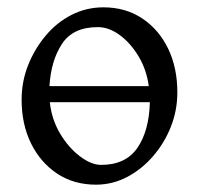

<svg xmlns="http://www.w3.org/2000/svg" viewBox="-20 -489 543 524"><path d="M39 -217Q39 -266 56.5 -310.5Q74 -355 104.5 -391.5Q135 -428 175.5 -448.5Q216 -469 262 -469Q323 -469 368.5 -438.5Q414 -408 439 -356Q464 -304 464 -237Q464 -188 446.5 -143.5Q429 -99 398 -63Q367 -27 327 -6Q287 15 242 15Q181 15 135.5 -15.5Q90 -46 64.5 -98Q39 -150 39 -217ZM389 -210H116Q121 -163 144 -124.5Q167 -86 198 -62.5Q229 -39 256 -39Q323 -39 355 -85.5Q387 -132 389 -210ZM386 -254Q380 -299 358 -335.5Q336 -372 306.5 -393.5Q277 -415 247 -415Q179 -415 149 -369Q119 -323 115 -254Z"/></svg>

Font: ChillKai
Style: Regular
Weight: 400
Designer: ChillType
Foundry: 寒蝉字型
Version: Version 2.000